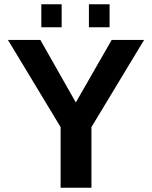

<svg xmlns="http://www.w3.org/2000/svg" viewBox="-20 -874 707 894"><path d="M405.8 -282.2V0H262.2V-282.2L17.1 -688H168L333 -397L500 -688H650.9ZM394 -747.1V-854H490.2V-747.1ZM172.4 -747.1V-854H267.1V-747.1Z"/></svg>

Font: Arial
Style: Bold
Weight: 700
Designer: Steve Matteson
Foundry: Ascender Corporation
Version: Version 2.00.3